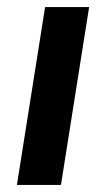

<svg xmlns="http://www.w3.org/2000/svg" viewBox="-20 -525 301 545"><path d="M28 0 108 -505H233L153 0Z"/></svg>

Font: Mulish
Style: Bold Italic
Weight: 700
Italic angle: -9°
Designer: Vernon Adams
Foundry: Vernon Adams
Version: Version 3.603; ttfautohint (v1.8.3)